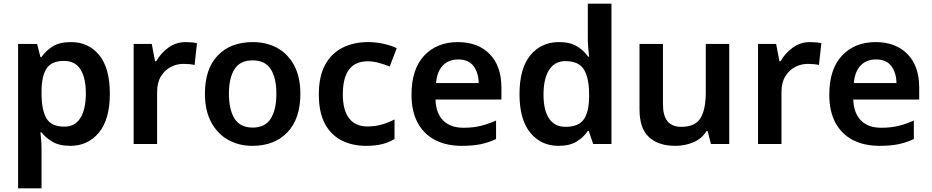

<svg xmlns="http://www.w3.org/2000/svg" viewBox="-20 -780 5047 1040"><path d="M364 -552Q460 -552 517.5 -481.5Q575 -411 575 -272Q575 -133 515.5 -61.5Q456 10 361 10Q301 10 263.5 -12.5Q226 -35 205 -63H199Q201 -45 203 -20.5Q205 4 205 27V240H78V-542H181L199 -471H205Q227 -504 264.5 -528Q302 -552 364 -552ZM327 -450Q260 -450 233 -410Q206 -370 205 -289V-273Q205 -186 231 -140Q257 -94 329 -94Q387 -94 416 -142Q445 -190 445 -274Q445 -358 416 -404Q387 -450 327 -450Z M986 -552Q1001 -552 1018 -550.5Q1035 -549 1047 -546L1034 -428Q1022 -431 1006.5 -432.5Q991 -434 973 -434Q938 -434 905.5 -417.5Q873 -401 852 -367Q831 -333 831 -281V0H704V-542H802L820 -448H826Q850 -491 891.5 -521.5Q933 -552 986 -552Z M1607 -272Q1607 -137 1537 -63.5Q1467 10 1347 10Q1273 10 1215 -23Q1157 -56 1123.5 -119Q1090 -182 1090 -272Q1090 -407 1159.5 -479.5Q1229 -552 1350 -552Q1425 -552 1483 -519.5Q1541 -487 1574 -424.5Q1607 -362 1607 -272ZM1220 -272Q1220 -186 1250.5 -137.5Q1281 -89 1349 -89Q1416 -89 1446.5 -137.5Q1477 -186 1477 -272Q1477 -358 1446.5 -405.5Q1416 -453 1348 -453Q1281 -453 1250.5 -405.5Q1220 -358 1220 -272Z M1964 10Q1888 10 1830 -19.5Q1772 -49 1739.5 -110.5Q1707 -172 1707 -268Q1707 -368 1742 -430.5Q1777 -493 1837 -522.5Q1897 -552 1973 -552Q2018 -552 2059 -542.5Q2100 -533 2129 -519L2091 -420Q2063 -431 2032 -439.5Q2001 -448 1972 -448Q1837 -448 1837 -269Q1837 -182 1871.5 -138.5Q1906 -95 1969 -95Q2012 -95 2048.5 -105.5Q2085 -116 2117 -133V-27Q2087 -9 2050.5 0.5Q2014 10 1964 10Z M2460 -552Q2569 -552 2632.5 -487Q2696 -422 2696 -306V-241H2339Q2341 -168 2380 -128Q2419 -88 2491 -88Q2542 -88 2583 -98Q2624 -108 2667 -127V-27Q2627 -8 2584 1Q2541 10 2480 10Q2400 10 2339 -20.5Q2278 -51 2243.5 -113Q2209 -175 2209 -267Q2209 -406 2278 -479Q2347 -552 2460 -552ZM2462 -458Q2410 -458 2378.5 -425Q2347 -392 2342 -330H2573Q2572 -386 2545 -422Q2518 -458 2462 -458Z M3005 10Q2911 10 2852.5 -61Q2794 -132 2794 -270Q2794 -410 2853 -481Q2912 -552 3008 -552Q3068 -552 3105.5 -529Q3143 -506 3166 -473H3171Q3169 -489 3166.5 -518.5Q3164 -548 3164 -571V-760H3292V0H3193L3169 -71H3164Q3142 -37 3104 -13.5Q3066 10 3005 10ZM3043 -93Q3113 -93 3141.5 -132.5Q3170 -172 3171 -253V-269Q3171 -356 3143.5 -402.5Q3116 -449 3042 -449Q2985 -449 2954.5 -401.5Q2924 -354 2924 -268Q2924 -182 2954.5 -137.5Q2985 -93 3043 -93Z M3930 -542V0H3831L3813 -70H3807Q3781 -28 3735 -9Q3689 10 3638 10Q3547 10 3495.5 -37Q3444 -84 3444 -188V-542H3571V-214Q3571 -93 3670 -93Q3746 -93 3774.5 -140.5Q3803 -188 3803 -278V-542Z M4368 -552Q4383 -552 4400 -550.5Q4417 -549 4429 -546L4416 -428Q4404 -431 4388.5 -432.5Q4373 -434 4355 -434Q4320 -434 4287.5 -417.5Q4255 -401 4234 -367Q4213 -333 4213 -281V0H4086V-542H4184L4202 -448H4208Q4232 -491 4273.5 -521.5Q4315 -552 4368 -552Z M4723 -552Q4832 -552 4895.5 -487Q4959 -422 4959 -306V-241H4602Q4604 -168 4643 -128Q4682 -88 4754 -88Q4805 -88 4846 -98Q4887 -108 4930 -127V-27Q4890 -8 4847 1Q4804 10 4743 10Q4663 10 4602 -20.5Q4541 -51 4506.5 -113Q4472 -175 4472 -267Q4472 -406 4541 -479Q4610 -552 4723 -552ZM4725 -458Q4673 -458 4641.5 -425Q4610 -392 4605 -330H4836Q4835 -386 4808 -422Q4781 -458 4725 -458Z"/></svg>

Font: Noto Sans Lao Looped SemiBold
Style: Regular
Weight: 600
Designer: Mark Frömberg, Ben Mitchell
Foundry: The Fontpad Ltd
Version: Version 1.002; ttfautohint (v1.8.4.7-5d5b)